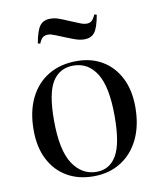

<svg xmlns="http://www.w3.org/2000/svg" viewBox="-84 -810 749 892"><g transform="rotate(-10 290.0 -364.0)"><path d="M286 14Q214 14 160.5 -17.5Q107 -49 77.5 -107Q48 -165 48 -245Q48 -333 79 -396Q110 -459 166.5 -493Q223 -527 300 -527Q370 -527 422 -495.5Q474 -464 503 -406.5Q532 -349 532 -270Q532 -183 501.5 -119.5Q471 -56 415.5 -21Q360 14 286 14ZM303 -4Q365 -4 397.5 -59.5Q430 -115 430 -245Q430 -383 390.5 -446Q351 -509 281 -509Q217 -509 183 -456Q149 -403 149 -274Q149 -132 191.5 -68Q234 -4 303 -4ZM355 -620Q335 -620 315.5 -626.5Q296 -633 267 -645Q238 -657 224 -662.5Q210 -668 203.5 -669.5Q197 -671 191 -671Q177 -671 167.5 -665Q158 -659 148 -636L137 -639Q148 -699 164.5 -720.5Q181 -742 213 -742Q233 -742 250.5 -736Q268 -730 298 -717Q337 -701 350.5 -695.5Q364 -690 377 -690Q391 -690 400 -697Q409 -704 419 -726L430 -723Q419 -661 402 -640.5Q385 -620 355 -620Z"/></g></svg>

Font: Display Regular
Style: Regular
Weight: 400
Designer: Latin by Veronika Burian and Jose Scaglione. Greek by Irene Vlachou. Cyrillic by Vera Evstafieva.
Foundry: TypeTogether
Version: Version 3.002